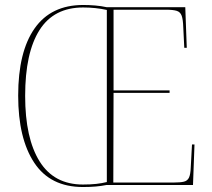

<svg xmlns="http://www.w3.org/2000/svg" viewBox="-20 -743 850 771"><path d="M313 8Q182 8 117.5 -89.5Q53 -187 53 -359Q53 -535 119 -629Q185 -723 314 -723Q338 -723 362 -721Q386 -719 409 -714H724L730 -551H720L716 -632Q715 -665 709.5 -680Q704 -695 689.5 -699.5Q675 -704 646 -704H436V-380H661V-370H436L435 -10H677Q704 -10 718.5 -13.5Q733 -17 739 -30Q745 -43 746 -71L751 -163H761L755 0H407Q387 4 364.5 6Q342 8 313 8ZM313 -2Q343 -2 366 -4.5Q389 -7 409 -12V-703Q387 -708 362.5 -710.5Q338 -713 314 -713Q196 -713 138.5 -622Q81 -531 81 -358Q81 -188 139 -95Q197 -2 313 -2Z"/></svg>

Font: Noto Serif Display SemiCondensed Thin
Style: Regular
Weight: 100
Width: 4
Designer: Monotype Design Team
Foundry: Monotype Imaging Inc.
Version: Version 2.009